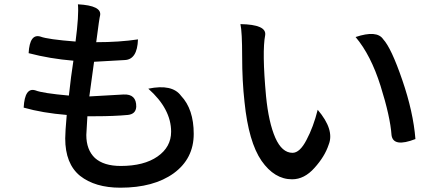

<svg xmlns="http://www.w3.org/2000/svg" viewBox="-20 -819 2020 892"><path d="M331 -626Q347 -749 342 -799Q454 -793 445 -747Q442 -739 427 -623Q535 -623 621 -636Q618 -542 559 -540L417 -532L395 -371L554 -380Q614 -383 613 -323Q611 -289 574 -285Q509 -279 424 -279Q424 -279 386 -279L381 -192Q381 -123 421 -85Q462 -48 541 -48Q649 -48 712 -92Q775 -136 775 -207Q775 -313 669 -407Q780 -430 821 -374Q880 -312 880 -197Q880 -82 787 -14Q694 53 539 53Q422 53 352 -2Q283 -58 283 -176Q283 -206 290 -285Q178 -294 90 -319Q95 -415 145 -399Q177 -386 300 -375Q310 -467 321 -537Q212 -546 113 -572Q118 -664 168 -649Q202 -636 331 -626Z M1097 -707Q1219 -705 1212 -656Q1197 -579 1216 -372Q1228 -250 1259 -179Q1290 -109 1339 -109Q1373 -109 1404 -169Q1436 -229 1456 -309Q1535 -216 1507 -147Q1489 -92 1441 -39Q1394 14 1337 14Q1255 14 1195 -72Q1135 -159 1116 -345Q1105 -442 1105 -556Q1105 -671 1097 -707ZM1632 -647Q1731 -680 1760 -637Q1798 -596 1849 -447Q1900 -299 1910 -173Q1807 -133 1799 -191Q1793 -277 1748 -420Q1703 -563 1632 -647Z"/></svg>

Font: Swei Half Moon CJK TC
Style: Medium
Weight: 500
Version: Version 2.125